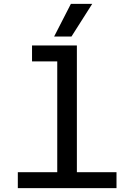

<svg xmlns="http://www.w3.org/2000/svg" viewBox="-20 -969 690 989"><path d="M258.8 -780.8 345.2 -949.2H455.1L348.1 -780.8ZM71.8 0V-82H274.9V-652.8H145V-734.9H376V-82H580.1V0Z"/></svg>

Font: Azeret Mono
Style: Regular
Weight: 400
Designer: Martin Vácha
Foundry: Displaay
Version: Version 1.002